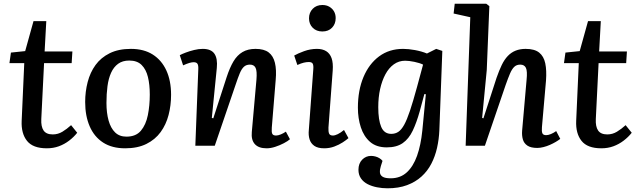

<svg xmlns="http://www.w3.org/2000/svg" viewBox="-20 -787 3445 1037"><path d="M39 -503 116 -511 161 -673H230L221 -509H371L367 -446H218L203 -144Q201 -103 215.5 -82Q230 -61 265 -61Q293 -61 317 -75.5Q341 -90 364 -111L397 -70Q379 -47 353.5 -27.5Q328 -8 298 3Q268 14 233 14Q158 14 126 -26Q94 -66 97 -134L111 -446H31Z M656 14Q585 14 537 -17Q489 -48 464.5 -104.5Q440 -161 440 -236Q440 -292 453.5 -344Q467 -396 496 -436Q525 -476 572.5 -499.5Q620 -523 687 -523Q757 -523 805 -492.5Q853 -462 878.5 -406.5Q904 -351 904 -275Q904 -218 890.5 -166Q877 -114 847.5 -73.5Q818 -33 770.5 -9.5Q723 14 656 14ZM663 -49Q714 -49 741 -81Q768 -113 778.5 -165Q789 -217 789 -276Q789 -330 779 -371Q769 -412 745 -436Q721 -460 678 -460Q642 -460 618 -442.5Q594 -425 580 -394Q566 -363 560.5 -321.5Q555 -280 555 -231Q555 -177 566.5 -136Q578 -95 601.5 -72Q625 -49 663 -49Z M1546 -35Q1535 -25 1513 -13.5Q1491 -2 1466.5 6Q1442 14 1420 14Q1377 14 1356.5 -8.5Q1336 -31 1340 -74L1365 -356Q1369 -403 1360.5 -420.5Q1352 -438 1330 -438Q1310 -438 1297.5 -426.5Q1285 -415 1275 -391Q1265 -367 1252 -328L1140 0H1035L1051 -413Q1052 -434 1046.5 -442.5Q1041 -451 1026 -451Q1016 -451 1002.5 -447Q989 -443 969 -434L951 -489Q962 -495 983 -503Q1004 -511 1028.5 -517Q1053 -523 1075 -523Q1120 -523 1138 -497Q1156 -471 1151 -420L1124 -150L1132 -148L1204 -370Q1221 -422 1241 -455.5Q1261 -489 1290 -506Q1319 -523 1360 -523Q1406 -523 1431 -504Q1456 -485 1465 -447.5Q1474 -410 1469 -355L1448 -98Q1446 -74 1450.5 -64.5Q1455 -55 1471 -55Q1482 -55 1496.5 -61Q1511 -67 1524 -76Z M1672 -411Q1674 -434 1669 -443Q1664 -452 1648 -452Q1635 -452 1620.5 -448.5Q1606 -445 1586 -436L1569 -487Q1588 -498 1622 -510.5Q1656 -523 1692 -523Q1722 -523 1742 -510.5Q1762 -498 1771 -472.5Q1780 -447 1777 -406L1754 -98Q1753 -76 1757.5 -65.5Q1762 -55 1778 -55Q1789 -55 1804.5 -62.5Q1820 -70 1838 -85L1862 -41Q1851 -31 1831 -18Q1811 -5 1785.5 4.5Q1760 14 1731 14Q1697 14 1678 1Q1659 -12 1652 -34.5Q1645 -57 1648 -85ZM1649 -688Q1649 -719 1669 -739.5Q1689 -760 1721 -760Q1743 -760 1759 -750.5Q1775 -741 1784 -725.5Q1793 -710 1793 -689Q1793 -658 1773.5 -637.5Q1754 -617 1721 -617Q1689 -617 1669 -637Q1649 -657 1649 -688Z M2280 -278 2272 -279 2247 -186Q2230 -125 2209 -81Q2188 -37 2155 -14Q2122 9 2069 9Q2013 9 1979 -20.5Q1945 -50 1929 -99Q1913 -148 1913 -205Q1913 -299 1943 -370.5Q1973 -442 2027.5 -482.5Q2082 -523 2157 -523Q2186 -523 2221.5 -516.5Q2257 -510 2286 -498L2336 -523L2369 -512L2353 -84Q2351 -35 2340.5 11.5Q2330 58 2309.5 97.5Q2289 137 2256.5 166.5Q2224 196 2178.5 213Q2133 230 2073 230Q2044 230 2016 224.5Q1988 219 1965.5 207.5Q1943 196 1929.5 176.5Q1916 157 1916 130Q1916 96 1936 75.5Q1956 55 1984 55Q1995 55 2007 58Q2019 61 2029.5 67.5Q2040 74 2046 82L2037 110Q2031 129 2032 144Q2033 159 2046.5 167.5Q2060 176 2090 176Q2142 176 2177 144Q2212 112 2232.5 54.5Q2253 -3 2261 -82ZM2093 -64Q2115 -64 2131.5 -75Q2148 -86 2163 -113Q2178 -140 2194.5 -189.5Q2211 -239 2232 -316L2265 -438Q2247 -447 2218 -453Q2189 -459 2168 -459Q2134 -459 2107 -439.5Q2080 -420 2061.5 -385.5Q2043 -351 2033 -306Q2023 -261 2023 -208Q2023 -139 2039 -101.5Q2055 -64 2093 -64Z M3006 -37Q2996 -29 2981.5 -20.5Q2967 -12 2950 -4.5Q2933 3 2915 7.5Q2897 12 2882 12Q2847 12 2828.5 -0.5Q2810 -13 2804 -34Q2798 -55 2800 -81L2824 -355Q2829 -403 2820.5 -420.5Q2812 -438 2790 -438Q2770 -438 2757.5 -426Q2745 -414 2734.5 -389.5Q2724 -365 2711 -328L2599 0H2495L2520 -694L2430 -714L2436 -767H2606L2623 -754L2609 -409L2584 -150L2591 -148L2662 -367Q2676 -407 2690 -436Q2704 -465 2722.5 -484.5Q2741 -504 2765 -513.5Q2789 -523 2819 -523Q2867 -523 2892 -503Q2917 -483 2925 -445Q2933 -407 2929 -352L2907 -100Q2905 -77 2909.5 -67Q2914 -57 2930 -57Q2941 -57 2955.5 -63Q2970 -69 2984 -79Z M3034 -503 3111 -511 3156 -673H3225L3216 -509H3366L3362 -446H3213L3198 -144Q3196 -103 3210.5 -82Q3225 -61 3260 -61Q3288 -61 3312 -75.5Q3336 -90 3359 -111L3392 -70Q3374 -47 3348.5 -27.5Q3323 -8 3293 3Q3263 14 3228 14Q3153 14 3121 -26Q3089 -66 3092 -134L3106 -446H3026Z"/></svg>

Font: Literata Medium
Style: Italic
Weight: 500
Italic angle: -2°
Designer: Latin by Veronika Burian and Jose Scaglione. Greek by Irene Vlachou. Cyrillic by Vera Evstafieva
Foundry: TypeTogether
Version: Version 3.103;gftools[0.9.29]